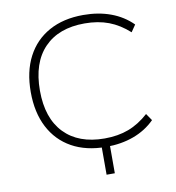

<svg xmlns="http://www.w3.org/2000/svg" viewBox="-93 -796 946 1034"><g transform="rotate(-10 380.0 -278.5)"><path d="M406 156V-14H451V156ZM430 8Q321 8 243 -35.5Q165 -79 123 -160Q81 -241 81 -353Q81 -465 123 -545.5Q165 -626 243.5 -669.5Q322 -713 431 -713Q514 -713 581.5 -688Q649 -663 698 -614L672 -576Q620 -623 562 -645Q504 -667 430 -667Q288 -667 209.5 -585.5Q131 -504 131 -352Q131 -201 209.5 -119.5Q288 -38 430 -38Q504 -38 562 -60Q620 -82 672 -129L698 -91Q649 -42 581 -17Q513 8 430 8Z"/></g></svg>

Font: Nunito Sans 10pt SemiExpanded ExtraLight
Style: Regular
Weight: 250
Width: 6
Designer: Vernon Adams
Foundry: Vernon Adams
Version: Version 3.101;gftools[0.9.27]